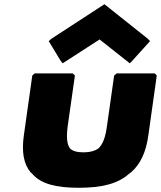

<svg xmlns="http://www.w3.org/2000/svg" viewBox="-20 -868 763 910"><path d="M353 22C462 22 538 3 590 -43L599 -50H600C646 -90 672 -147 683 -226L723 -510L714 -520H533L521 -510L487 -271C480 -218 468 -185 446 -164C430 -153 407 -146 377 -146C347 -146 326 -151 312 -164C297 -184 294 -218 301 -271L335 -510L325 -520H144L133 -510L93 -226C82 -148 92 -90 126 -50H127L134 -43C174 3 244 22 353 22ZM211 -673 268 -579 277 -568 452 -681 595 -568 606 -579 691 -673 681 -684 475 -848 223 -684Z"/></svg>

Font: Hussar Woodtype
Style: UltraObl
Weight: 900
Foundry: Cannot Into Space Fonts
Version: Version 1.07